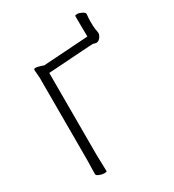

<svg xmlns="http://www.w3.org/2000/svg" viewBox="-202 -957 977 1080"><g transform="rotate(-30 286.5 -417.5)"><path d="M516 -716Q520 -699 520 -691Q520 -683 514.5 -672.5Q509 -662 500.5 -655.5Q492 -649 484 -649Q476 -649 463 -654H462Q447 -654 438 -653L168 -635V-104L171 4Q171 9 155.5 9Q140 9 123 2Q106 -5 106 -14L108 -104V-638L104 -690Q104 -699 113 -699Q126 -699 142.5 -693.5Q159 -688 163 -687L164 -686L451 -705H456V-710Q456 -743 455 -801V-839Q455 -844 468.5 -844Q482 -844 499 -835.5Q516 -827 516 -817Q513 -788 513 -773Q513 -733 516 -716Z"/></g></svg>

Font: Moon Stars Kai T Light
Style: Regular
Weight: 300
Designer: GuiWonder
Version: Version 1.101